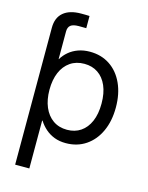

<svg xmlns="http://www.w3.org/2000/svg" viewBox="-135 -812 847 1099"><g transform="rotate(15 288.0 -262.5)"><path d="M64.9 -418.9V-607.4Q64.9 -667 101.6 -698Q138.2 -729 206.5 -729Q223.1 -729 234.6 -728.8Q246.1 -728.5 255.9 -728V-655.8Q248 -655.8 233.2 -656Q218.3 -656.2 211.4 -656.2Q178.2 -656.2 163.6 -644.5Q148.9 -632.8 148.9 -607.4V-418.9ZM64.9 204.1V-522.5H147V-443.8H149.9Q165 -469.2 188.5 -489Q211.9 -508.8 243.2 -520Q274.4 -531.2 312 -531.2Q379.4 -531.2 430.2 -497.6Q481 -463.9 509 -402.8Q537.1 -341.8 537.1 -260.7Q537.1 -180.2 509 -119.1Q481 -58.1 430.2 -23.9Q379.4 10.3 312 10.3Q274.4 10.3 244.4 -1.2Q214.4 -12.7 191.2 -33Q168 -53.2 151.4 -79.6H148.9V204.1ZM299.3 -65.4Q345.7 -65.4 379.9 -88.6Q414.1 -111.8 433.1 -155.5Q452.1 -199.2 452.1 -261.2Q452.1 -323.2 433.1 -366.7Q414.1 -410.2 379.9 -433.1Q345.7 -456.1 299.3 -456.1Q251 -456.1 215.8 -431.9Q180.7 -407.7 162.1 -364Q143.6 -320.3 143.6 -261.2Q143.6 -202.6 162.4 -158.4Q181.2 -114.3 216.1 -89.8Q251 -65.4 299.3 -65.4Z"/></g></svg>

Font: Inter 28pt
Style: Regular
Weight: 400
Designer: Rasmus Andersson
Foundry: rsms
Version: Version 4.001;git-66647c0bb